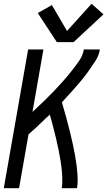

<svg xmlns="http://www.w3.org/2000/svg" viewBox="-24 -997 568 1017"><path d="M-4 0 125 -735H206L148 -404L166 -421Q191 -444 215.5 -468Q240 -492 263.5 -516.5Q287 -541 310 -567Q333 -593 354 -619.5Q375 -646 395 -674.5Q415 -703 420 -735H505Q500 -703 481.5 -674.5Q463 -646 443.5 -618.5Q424 -591 402 -565Q380 -539 357.5 -514Q335 -489 312 -464L304 -455Q404 -115 384 0H303Q321 -102 240 -390Q228 -379 216 -368Q192 -344 167 -321Q153 -308 138 -295L131 -289L127 -285L77 0ZM277 -774 176 -928 251 -970 331 -833 461 -977 524 -921 366 -774Z"/></svg>

Font: Iosevka SS08
Style: Italic
Weight: 400
Italic angle: -10°
Monospace: yes
Designer: Belleve Invis
Foundry: Belleve Invis
Version: 2.1.0; ttfautohint (v1.8.2)